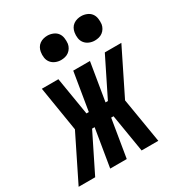

<svg xmlns="http://www.w3.org/2000/svg" viewBox="-220 -869 915 985"><g transform="rotate(-30 237.5 -376.0)"><path d="M-42 0 89 -265 46 -530H144L181 -306H195L232 -530H331L294 -306H308L419 -530H517L386 -265L430 0H331L294 -224H280L243 0H145L182 -224H167L56 0ZM406 -608Q389 -608 373.5 -614.5Q358 -621 348 -633.5Q338 -646 335.5 -663Q333 -680 336 -697Q338 -709 344 -720Q350 -731 360.5 -738.5Q371 -746 383 -749Q395 -752 406 -752Q423 -752 439 -745.5Q455 -739 464.5 -726.5Q474 -714 476.5 -697Q479 -680 477 -663Q475 -651 468.5 -640Q462 -629 452 -621.5Q442 -614 430 -611Q418 -608 406 -608ZM206 -608Q189 -608 173.5 -614.5Q158 -621 148 -633.5Q138 -646 135.5 -663Q133 -680 136 -697Q138 -709 144 -720Q150 -731 160.5 -738.5Q171 -746 183 -749Q195 -752 206 -752Q223 -752 239 -745.5Q255 -739 264.5 -726.5Q274 -714 276.5 -697Q279 -680 277 -663Q275 -651 268.5 -640Q262 -629 252 -621.5Q242 -614 230 -611Q218 -608 206 -608Z"/></g></svg>

Font: Iosevka Curly XBdObl
Style: Regular
Weight: 800
Italic angle: -9°
Monospace: yes
Designer: Belleve Invis
Foundry: Belleve Invis
Version: Version 11.1.0; ttfautohint (v1.8.3)